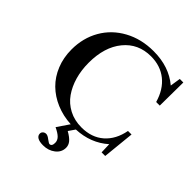

<svg xmlns="http://www.w3.org/2000/svg" viewBox="-244 -823 1198 1198"><g transform="rotate(45 355.0 -224.0)"><path d="M338.9 227.5Q306.2 227.5 289.6 217.5Q272.9 207.5 272.9 189.9Q272.9 177.7 281.7 170.2Q290.5 162.6 302.7 162.6Q315.9 162.6 335.4 178.2Q356 193.4 361.8 193.4Q381.8 193.4 381.8 162.6Q381.8 141.6 366 125.2Q350.1 108.9 314 91.8L368.2 12.2Q297.9 8.3 237.8 -17.1Q177.7 -42.5 134.3 -85.2Q90.8 -127.9 66.2 -188.7Q41.5 -249.5 41.5 -321.3Q41.5 -422.4 87.6 -502.9Q133.8 -583.5 218.8 -629.9Q303.7 -676.3 412.1 -676.3Q548.8 -676.3 638.7 -600.1L649.4 -668.9H680.7L678.7 -462.9H647Q622.6 -548.8 564.5 -595.5Q506.3 -642.1 422.9 -642.1Q311 -642.1 243.4 -559.6Q175.8 -477.1 175.8 -338.4Q175.8 -273.4 191.9 -216.8Q208 -160.2 238.8 -116.2Q269.5 -72.3 318.6 -46.6Q367.7 -21 429.2 -21Q519 -21 576.4 -71.5Q633.8 -122.1 650.4 -210.9H681.6L660.2 0H628.4L626 -69.8Q539.1 7.3 414.1 12.7L384.8 55.2Q420.9 75.7 436.3 94.5Q451.7 113.3 451.7 136.2Q451.7 175.8 418.5 201.7Q385.3 227.5 338.9 227.5Z"/></g></svg>

Font: Elstob 10pt Medium
Style: Regular
Weight: 500
Designer: Peter S. Baker
Version: Version 1.015